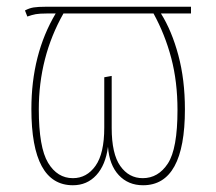

<svg xmlns="http://www.w3.org/2000/svg" viewBox="-20 -539 640 569"><path d="M546 -499H457Q489 -448 508.5 -375.5Q528 -303 528 -215Q528 10 404 10Q360 10 332 -20Q304 -50 300 -104Q293 -50 265.5 -20Q238 10 196 10Q73 10 73 -216Q73 -378 145 -499H118Q97 -499 86 -497Q75 -495 61 -490L54 -508Q67 -515 80 -517Q93 -519 115 -519H546ZM435 -499H168Q95 -370 95 -215Q95 -102 122.5 -56.5Q150 -11 196 -11Q237 -11 263 -47.5Q289 -84 289 -161V-310L311 -314V-160Q311 -83 336.5 -47Q362 -11 403 -11Q449 -11 477.5 -54.5Q506 -98 506 -213Q506 -297 487.5 -367Q469 -437 435 -499Z"/></svg>

Font: Fira Sans Extra Condensed Thin
Style: Regular
Weight: 250
Width: 1
Designer: Carrois Corporate & Edenspiekermann AG
Foundry: Carrois Corporate GbR & Edenspiekermann AG
Version: Version 4.203